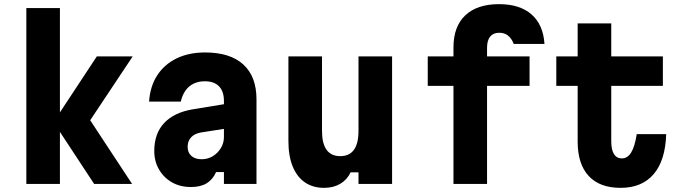

<svg xmlns="http://www.w3.org/2000/svg" viewBox="-20 -887 3290 926"><path d="M434 0 238 -298 447 -615H620L415 -307L617 0ZM107 0V-848H269V0Z M1070 -386V-267L949 -248Q919 -243 902 -225Q885 -207 885 -179Q885 -151 903 -135Q921 -119 952 -119Q982 -119 1006 -133.5Q1030 -148 1045 -172.5Q1060 -197 1060 -226V-400Q1060 -446 1036.5 -470.5Q1013 -495 968 -495Q937 -495 913.5 -483.5Q890 -472 874.5 -450Q859 -428 852 -397H699Q704 -471 738.5 -524Q773 -577 832 -605.5Q891 -634 969 -634Q1090 -634 1153.5 -576Q1217 -518 1217 -408V0H1060V-57H1022Q1007 -22 977.5 -3.5Q948 15 901 15Q849 15 809.5 -7.5Q770 -30 747 -69.5Q724 -109 724 -159Q724 -243 772 -294Q820 -345 911 -360Z M1871 -615V0H1709V-56H1671Q1654 -20 1621 -0.5Q1588 19 1543 19Q1489 19 1450.5 -7.5Q1412 -34 1391.5 -84.5Q1371 -135 1371 -207V-615H1533V-256Q1533 -195 1555 -164.5Q1577 -134 1621 -134Q1665 -134 1687 -164.5Q1709 -195 1709 -256V-615Z M2329 0H2167V-473H2043V-615H2167V-658Q2167 -759 2224 -813Q2281 -867 2387 -867Q2487 -867 2543.5 -817.5Q2600 -768 2606 -675H2458Q2447 -702 2430 -715.5Q2413 -729 2388 -729Q2359 -729 2344 -710.5Q2329 -692 2329 -657V-615H2534V-473H2329Z M2928 -774V-615H3177V-473H2928V-206Q2928 -165 2941 -144Q2954 -123 2979 -123Q3006 -123 3023.5 -150.5Q3041 -178 3051 -240H3193Q3189 -113 3132.5 -47Q3076 19 2973 19Q2872 19 2819 -38.5Q2766 -96 2766 -204V-473H2663V-615H2766V-774Z"/></svg>

Font: Martian Mono SemiCondensed
Style: Bold
Weight: 700
Width: 4
Designer: Roman Shamin
Foundry: Evil Martians
Version: Version 1.000